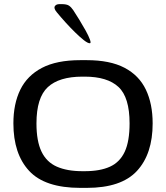

<svg xmlns="http://www.w3.org/2000/svg" viewBox="-20 -902 806 932"><path d="M370 10Q198 10 121.5 -72.5Q45 -155 45 -303Q45 -398 78.5 -466.5Q112 -535 183.5 -572.5Q255 -610 370 -610H401Q514 -610 584.5 -573Q655 -536 688 -467Q721 -398 721 -303Q721 -155 645 -72.5Q569 10 401 10ZM380 -71H391Q466 -71 514 -93Q562 -115 585.5 -165.5Q609 -216 609 -303Q609 -430 555 -480Q501 -530 391 -530H380Q267 -530 212 -479Q157 -428 157 -303Q157 -217 181.5 -166Q206 -115 256 -93Q306 -71 380 -71ZM416 -692Q406 -692 387 -707Q368 -722 344.5 -745Q321 -768 297.5 -794Q274 -820 256 -842Q240 -861 246 -871.5Q252 -882 269 -882H279Q304 -882 315 -874.5Q326 -867 336 -852Q348 -834 364.5 -807Q381 -780 395.5 -754Q410 -728 416.5 -710Q423 -692 416 -692Z"/></svg>

Font: Red Rose
Style: Regular
Weight: 400
Designer: Jaikishan Patel
Version: Version 2.000; ttfautohint (v1.8.3)